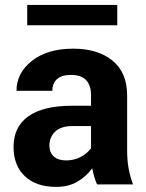

<svg xmlns="http://www.w3.org/2000/svg" viewBox="-20 -731 577 761"><path d="M364.7 0Q358.4 -14.6 353.5 -30.8Q348.6 -46.9 345.7 -64Q320.8 -30.3 285.6 -10.3Q250.5 9.8 202.6 9.8Q123.5 9.8 78.6 -32.5Q33.7 -74.7 33.7 -148.9Q33.7 -228 92.3 -270Q150.9 -312 268.1 -312H340.8V-354Q340.8 -393.1 321 -413.6Q301.3 -434.1 261.2 -434.1Q225.1 -434.1 206.3 -417.7Q187.5 -401.4 187.5 -371.1H45.4Q45.4 -441.9 106.7 -490Q168 -538.1 270.5 -538.1Q367.2 -538.1 425.5 -491Q483.9 -443.8 483.9 -353V-134.8Q483.9 -96.7 489.5 -64.7Q495.1 -32.7 507.3 0ZM241.2 -95.2Q273.9 -95.2 300 -108.9Q326.2 -122.6 340.8 -144V-231.4H268.1Q221.2 -231.4 198.5 -209.2Q175.8 -187 175.8 -153.8Q175.8 -127 193.1 -111.1Q210.4 -95.2 241.2 -95.2ZM444.8 -630.9H87.9V-711.4H444.8Z"/></svg>

Font: Roboto Web
Style: Bold
Weight: 700
Designer: Google
Version: Version 1.200310; 2013